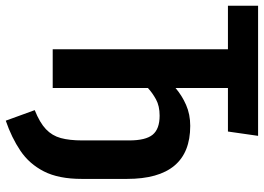

<svg xmlns="http://www.w3.org/2000/svg" viewBox="-151 -605 911 663"><g transform="rotate(90 304.5 -273.5)"><path d="M276.9 -605.1V-424.1Q302.6 -446.2 335.1 -460.5Q367.7 -474.9 407.7 -474.9Q590.8 -474.9 590.8 -256.4V-100.5Q590.8 -20.5 564.9 30.3Q539 81 493.6 111.5Q448.2 142.1 389.7 162.1L353.3 62.1Q396.9 44.6 419.2 23.3Q441.5 2.1 449.7 -27.9Q457.9 -57.9 457.9 -102.1V-264.1Q457.9 -321 438.2 -345.1Q418.5 -369.2 372.3 -369.2Q339 -369.2 316.2 -356.7Q293.3 -344.1 276.9 -328.7V0H143.1V-605.1H-7.2V-709.2H442.1L427.2 -605.1Z"/></g></svg>

Font: Fira Code SemiBold
Style: Regular
Weight: 600
Designer: Carrois Corporate, Edenspiekermann AG, Nikita Prokopov
Foundry: Carrois Corporate, Edenspiekermann AG, Nikita Prokopov
Version: Version 6.002